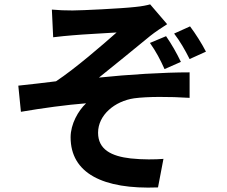

<svg xmlns="http://www.w3.org/2000/svg" viewBox="-20 -806 1040 881"><path d="M742 -640 668 -609C697 -568 715 -533 735 -489L810 -522C791 -562 767 -604 742 -640ZM852 -685 779 -652C806 -617 829 -577 850 -535L925 -569C906 -606 877 -652 852 -685ZM218 -762 224 -635C255 -639 289 -642 313 -644C353 -648 474 -654 515 -657C453 -602 325 -491 237 -433C186 -427 117 -418 64 -413L76 -293C175 -310 285 -325 375 -332C339 -298 304 -237 304 -176C304 -12 451 64 705 54L730 -77C694 -74 635 -73 580 -79C491 -89 430 -120 430 -197C430 -278 506 -342 596 -355C656 -363 756 -363 850 -357V-474C730 -474 567 -464 434 -450C501 -503 599 -584 669 -641C690 -658 726 -682 747 -695L669 -786C655 -782 632 -777 600 -774C539 -767 354 -758 313 -758C279 -758 250 -759 218 -762Z"/></svg>

Font: Noto Sans T Chinese Bold
Style: Bold
Weight: 700
Designer: Ryoko NISHIZUKA (kana & ideographs); Paul D. Hunt (Latin, Greek & Cyrillic); Wenlong ZHANG (bopomofo); Sandoll Communica
Foundry: Adobe Systems Incorporated
Version: Version 1.000;PS 1;hotconv 1.0.78;makeotf.lib2.5.61930